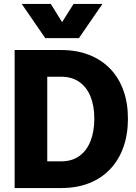

<svg xmlns="http://www.w3.org/2000/svg" viewBox="-20 -951 690 971"><path d="M54 0V-698H289Q368 -698 430.5 -673.5Q493 -649 537 -603.5Q581 -558 604 -494Q627 -430 627 -351Q627 -271 604 -206.5Q581 -142 537 -95.5Q493 -49 430.5 -24.5Q368 0 289 0ZM219 -135H289Q343 -135 380.5 -161.5Q418 -188 437.5 -237Q457 -286 457 -351Q457 -416 437.5 -463.5Q418 -511 380.5 -537Q343 -563 289 -563H219ZM90 -931H237L294 -839L352 -931H498L379 -758H209Z"/></svg>

Font: Azeret Mono Thin
Style: Bold
Weight: 700
Version: Version 1.002